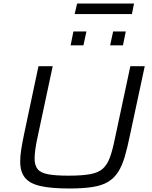

<svg xmlns="http://www.w3.org/2000/svg" viewBox="-20 -1065 865 1093"><path d="M374 8Q271 8 210 -6Q149 -20 122 -53.5Q95 -87 95 -146Q95 -177 101 -215Q107 -253 117 -301L199 -688H280L191 -271Q184 -237 180.5 -210Q177 -183 177 -162Q177 -124 194 -102.5Q211 -81 253.5 -73Q296 -65 370 -65Q447 -65 493.5 -73.5Q540 -82 565 -104.5Q590 -127 605 -167Q620 -207 633 -271L722 -688H804L721 -301Q706 -227 690.5 -174Q675 -121 652.5 -86Q630 -51 595.5 -30Q561 -9 507 -0.5Q453 8 374 8ZM607 -807 624 -886H696L680 -807ZM382 -807 398 -886H472L455 -807ZM405 -985 419 -1045H743L731 -985Z"/></svg>

Font: Saira Expanded
Style: Italic
Weight: 400
Width: 7
Italic angle: -12°
Designer: Hector Gatti with collaboration of the Omnibus-Type team
Foundry: Omnibus-Type
Version: Version 1.101